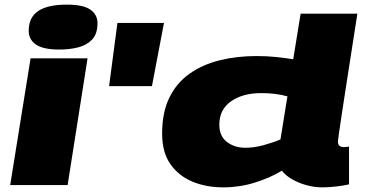

<svg xmlns="http://www.w3.org/2000/svg" viewBox="-20 -799 1574 829"><path d="M269 -779Q339 -779 370 -757.5Q401 -736 401 -699Q401 -653 378 -628.5Q355 -604 317.5 -594.5Q280 -585 236 -585Q167 -585 135.5 -606.5Q104 -628 104 -666Q104 -724 145 -751.5Q186 -779 269 -779ZM24 0 112 -547H358L272 0Z M451 -427 487 -700H688L636 -427Z M1371 10Q1339 10 1305 1Q1271 -8 1242 -24.5Q1213 -41 1197 -62Q1146 -31 1080 -10.5Q1014 10 944 10Q871 10 811.5 -14.5Q752 -39 716 -90Q680 -141 680 -222Q680 -314 711.5 -378Q743 -442 799.5 -481.5Q856 -521 929.5 -539Q1003 -557 1088 -557Q1135 -557 1176 -552.5Q1217 -548 1246 -543L1278 -740H1523Q1523 -740 1518.5 -711Q1514 -682 1506.5 -634Q1499 -586 1490 -528Q1481 -470 1472 -412Q1463 -354 1455.5 -304.5Q1448 -255 1443.5 -223.5Q1439 -192 1439 -189Q1439 -164 1463 -164Q1476 -164 1487 -166V-3Q1466 2 1433.5 6Q1401 10 1371 10ZM1039 -161Q1077 -161 1117.5 -172Q1158 -183 1191 -197L1221 -383Q1171 -397 1108 -397Q1028 -397 977.5 -361.5Q927 -326 927 -261Q927 -211 960 -186Q993 -161 1039 -161Z"/></svg>

Font: Georama ExtraExtended ExtraBold
Style: Italic
Weight: 800
Width: 8
Italic angle: -9°
Designer: Jean-Baptiste Levee
Foundry: Production Type
Version: Version 1.000